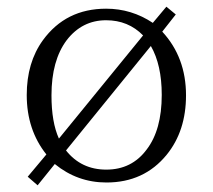

<svg xmlns="http://www.w3.org/2000/svg" viewBox="-20 -534 629 568"><path d="M472.2 -514.2 500 -491.2 460 -440.4Q530.3 -364.3 530.3 -252Q530.3 -146.5 473.1 -76.2Q406.2 5.9 294.9 5.9Q209 5.9 142.1 -48.8L91.3 14.2L62 -11.2L117.2 -77.1Q59.1 -149.9 59.1 -252.9Q59.1 -349.1 106.9 -415Q174.8 -508.3 293.9 -508.3Q369.1 -508.3 432.1 -466.3ZM403.3 -429.2Q359.4 -474.1 293.9 -474.1Q222.7 -474.1 177.2 -415Q132.3 -355 132.3 -252Q132.3 -172.4 154.3 -124ZM426.3 -397.9 175.3 -88.9Q220.2 -32.2 294.4 -32.2Q369.6 -32.2 413.6 -91.3Q458.5 -149.4 458.5 -253.4Q458.5 -341.8 426.3 -397.9Z"/></svg>

Font: I.MingCP
Style: Regular
Weight: 400
Designer: I.Font Project
Version: Version 8.000; Sep 06, 2022